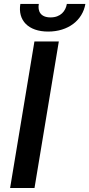

<svg xmlns="http://www.w3.org/2000/svg" viewBox="-20 -933 444 953"><path d="M272 -727.3H150.9L30.2 0H151.3ZM81 -913.4C67.5 -832 120.4 -776.3 219.1 -776.3C318.2 -776.3 389.9 -832 403.8 -913.4H311.8C305.8 -878.2 281.2 -846.6 230.8 -846.6C180.4 -846.6 166.5 -878.6 172.6 -913.4Z"/></svg>

Font: Magic Ui Pro Semi Bold
Style: Italic
Weight: 600
Italic angle: -9.39999°
Designer: Stefan Endress, Andreas Faust
Version: Version 1.000;FEAKit 1.0